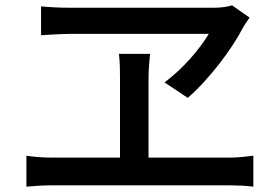

<svg xmlns="http://www.w3.org/2000/svg" viewBox="-20 -724 1040 720"><path d="M916 -658 850 -704C832 -698 807 -695 782 -695H239C205 -695 166 -697 134 -700V-592C134 -592 208 -597 246 -597H763C728 -539 668 -468 597 -415L684 -357C763 -425 850 -540 891 -620C898 -633 907 -644 916 -658ZM537 -427C537 -456 539 -488 543 -522H426C430 -489 430 -455 430 -427V-133H174C145 -133 111 -135 79 -140V-24C112 -27 145 -29 174 -29H841C862 -29 902 -28 930 -24V-140C904 -137 874 -133 841 -133H537Z"/></svg>

Font: Noto Sans HK Medium
Style: Regular
Weight: 500
Designer: Ryoko NISHIZUKA 西塚涼子 (kana, bopomofo & ideographs); Paul D. Hunt (Latin, Greek & Cyrillic); Sandoll Communications 산돌커뮤니
Foundry: Adobe
Version: Version 2.002;hotconv 1.0.116;makeotfexe 2.5.65601